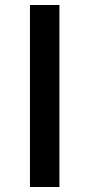

<svg xmlns="http://www.w3.org/2000/svg" viewBox="-20 -749 358 769"><path d="M100 -729H218V0H100Z"/></svg>

Font: Reem Kufi Fun Medium
Style: Regular
Weight: 500
Designer: Khaled Hosny
Version: Version 1.005